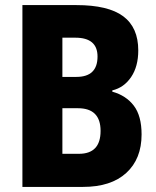

<svg xmlns="http://www.w3.org/2000/svg" viewBox="-20 -734 613 754"><path d="M68 0V-714H280Q405 -714 464 -670Q523 -626 523 -536Q523 -473 495 -431.5Q467 -390 421 -379V-374Q475 -359 505.5 -319Q536 -279 536 -206Q536 -110 476 -55Q416 0 306 0ZM225 -432H280Q363 -432 363 -512Q363 -586 276 -586H225ZM225 -130H290Q375 -130 375 -220Q375 -309 286 -309H225Z"/></svg>

Font: Noto Sans Condensed ExtraBold
Style: Regular
Weight: 800
Width: 3
Designer: Monotype Design Team
Foundry: Monotype Imaging Inc.
Version: Version 2.013; ttfautohint (v1.8.4.7-5d5b)